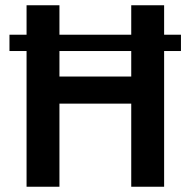

<svg xmlns="http://www.w3.org/2000/svg" viewBox="-20 -710 725 730"><path d="M668 -516H604V0H479V-316H206V0H81V-516H16V-578H81V-690H206V-578H479V-690H604V-578H668ZM479 -516H206V-419H479Z"/></svg>

Font: Exo 2.0 Semi Bold
Style: Regular
Weight: 600
Designer: Natanael Gama
Version: Version 1.001;PS 001.001;hotconv 1.0.70;makeotf.lib2.5.58329